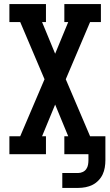

<svg xmlns="http://www.w3.org/2000/svg" viewBox="-20 -755 540 940"><path d="M285 165V92H363Q374 92 385 87Q396 82 402.5 72.5Q409 63 411 51.5Q413 40 413 29V0H295V-88H314L250 -243L186 -88H205V0H26V-88H79L198 -367L79 -647H26V-735H205V-647H186L250 -492L314 -647H295V-735H474V-647H421L302 -367L421 -88H496V29Q496 47 493 65Q490 83 482.5 99Q475 115 462 128.5Q449 142 433 150Q417 158 399 161.5Q381 165 363 165Z"/></svg>

Font: Iosevka Slab Semibold
Style: Regular
Weight: 600
Monospace: yes
Designer: Belleve Invis
Foundry: Belleve Invis
Version: Version 11.1.1; ttfautohint (v1.8.3)